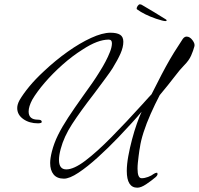

<svg xmlns="http://www.w3.org/2000/svg" viewBox="-20 -785 924 892"><path d="M618 87Q569 87 569 9Q569 -21 576 -59.5Q583 -98 593.5 -137.5Q604 -177 616 -211Q628 -245 638 -266Q619 -243 592 -213.5Q565 -184 530 -147Q483 -98 434.5 -54Q386 -10 344.5 17.5Q303 45 277 45Q245 45 229 25.5Q213 6 213 -28Q213 -49 221 -81Q231 -120 249.5 -157.5Q268 -195 296.5 -238.5Q325 -282 365 -338Q416 -408 438 -444Q439 -446 448.5 -461Q458 -476 470 -498.5Q482 -521 491 -544Q500 -567 500 -584Q500 -601 485 -601Q434 -601 364 -555Q316 -525 270 -484Q224 -443 187.5 -400.5Q151 -358 130 -322Q113 -290 113 -267Q113 -229 156 -229Q174 -229 174 -219Q174 -215 170 -214Q164 -212 157 -212Q116 -212 88 -232Q60 -252 60 -283Q60 -300 71 -320Q88 -349 116 -383Q144 -417 184 -454Q237 -504 294 -544.5Q351 -585 403.5 -609Q456 -633 493 -633Q523 -633 538 -623.5Q553 -614 553 -591Q553 -566 540 -536.5Q527 -507 503 -468Q493 -452 471.5 -423Q450 -394 418 -351Q353 -267 315 -208.5Q277 -150 262 -93Q254 -63 254 -42Q254 2 288 2Q323 2 376.5 -38.5Q430 -79 498 -148Q566 -217 642 -301Q659 -320 669.5 -331.5Q680 -343 684 -347L708 -394Q732 -442 751 -476.5Q770 -511 788.5 -541Q807 -571 829 -604Q837 -615 847 -615Q862 -615 874.5 -598Q887 -581 883 -569Q878 -550 868 -527Q858 -504 835 -481L834 -480Q817 -463 790 -427.5Q763 -392 722 -343Q700 -301 680 -256Q660 -211 647 -170.5Q634 -130 630 -100Q629 -96 627.5 -86Q626 -76 624 -60Q622 -44 620.5 -29.5Q619 -15 619 -1Q619 43 638 43Q652 43 668 37Q684 31 694 23Q702 18 706 18Q711 16 711 20Q712 21 712 23Q712 30 703 38Q683 55 659 71Q635 87 618 87ZM749 -687Q738 -687 705 -698Q650 -717 616 -742Q615 -743 615 -746Q615 -751 620 -758Q625 -765 630 -765Q636 -765 643 -760Q666 -747 697 -728Q728 -709 752 -694Q754 -692 754 -690Q754 -687 749 -687Z"/></svg>

Font: Allison
Style: Regular
Weight: 400
Designer: Robert E. Leuschke
Foundry: Robert E. Leuschke
Version: Version 1.010; ttfautohint (v1.8.3)